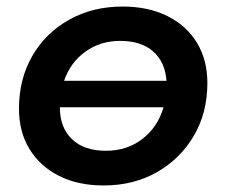

<svg xmlns="http://www.w3.org/2000/svg" viewBox="-20 -560 692 587"><path d="M297 7Q218 7 160 -22.5Q102 -52 70 -104.5Q38 -157 38 -228Q38 -318 78.5 -388.5Q119 -459 191 -499.5Q263 -540 355 -540Q433 -540 491.5 -511Q550 -482 582 -429.5Q614 -377 614 -306Q614 -216 573 -145.5Q532 -75 460.5 -34Q389 7 297 7ZM304 -99Q368 -99 415 -135Q462 -171 480 -232H163Q163 -170 200 -134.5Q237 -99 304 -99ZM176 -313H489Q485 -370 448.5 -402.5Q412 -435 347 -435Q287 -435 241 -402Q195 -369 176 -313Z"/></svg>

Font: Montserrat SemiBold
Style: Italic
Weight: 600
Italic angle: -11.3°
Designer: Julieta Ulanovsky
Foundry: Julieta Ulanovsky
Version: Version 9.000; ttfautohint (v1.8.4.7-5d5b)